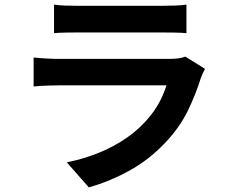

<svg xmlns="http://www.w3.org/2000/svg" viewBox="-20 -753 996 828"><path d="M864 -456Q859 -447 854 -435.5Q849 -424 846 -416Q824 -346 791.5 -278.5Q759 -211 705 -151Q632 -70 544 -20.5Q456 29 363 55L268 -53Q339 -67 406 -94Q473 -121 530.5 -161.5Q588 -202 631.5 -257.5Q675 -313 698 -385H236Q219 -385 187 -384Q155 -383 125 -380V-505Q155 -502 184 -500.5Q213 -499 236 -499H709Q757 -499 779 -509ZM213 -733Q233 -730 260.5 -729Q288 -728 313 -728H681Q703 -728 733.5 -729Q764 -730 784 -733V-610Q764 -612 734.5 -612.5Q705 -613 679 -613H313Q290 -613 262 -612.5Q234 -612 213 -610Z"/></svg>

Font: Kinto Sans
Style: Bold
Weight: 700
Designer: Authors: Ryoko NISHIZUKA  (kana & ideographs); Paul D. Hunt (Latin, Greek & Cyrillic); Wenlong ZHANG  (bopomofo); Sandol
Foundry: Adobe Systems Incorporated, ookami Inc.
Version: Version 0.001